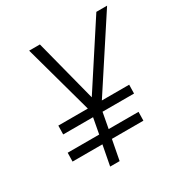

<svg xmlns="http://www.w3.org/2000/svg" viewBox="-158 -791 871 913"><g transform="rotate(-30 278.0 -335.0)"><path d="M186 0 207 -110H43L44 -158H217L233 -244H69L70 -292H232L128 -670H187L275 -329L497 -670H556L309 -292H459L458 -244H285L269 -158H433L432 -110H259L238 0Z"/></g></svg>

Font: Lode Dark Term
Style: Italic
Weight: 400
Italic angle: -11°
Monospace: yes
Designer: Belleve Invis
Foundry: Belleve Invis
Version: Version 29.2.0